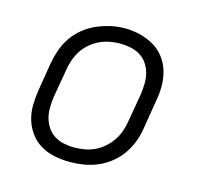

<svg xmlns="http://www.w3.org/2000/svg" viewBox="-85 -634 771 735"><g transform="rotate(15 300.0 -266.5)"><path d="M251 8Q220 8 190.5 2Q161 -4 136 -18.5Q111 -33 93.5 -56.5Q76 -80 67.5 -108Q59 -136 59.5 -166.5Q60 -197 65 -228L83 -338Q88 -366 97.5 -393Q107 -420 123.5 -444Q140 -468 163.5 -487Q187 -506 214 -517.5Q241 -529 268.5 -535Q296 -541 324 -541Q355 -541 384.5 -533.5Q414 -526 439 -511.5Q464 -497 481.5 -474Q499 -451 507.5 -422.5Q516 -394 516 -363.5Q516 -333 510 -302L492 -192Q488 -164 478 -137Q468 -110 451.5 -86Q435 -62 411.5 -43Q388 -24 361 -12.5Q334 -1 306 3.5Q278 8 251 8ZM252 -50Q273 -50 293.5 -53.5Q314 -57 333.5 -66Q353 -75 370 -90Q387 -105 399 -123Q411 -141 418 -161Q425 -181 428 -202L447 -312Q450 -333 450.5 -354.5Q451 -376 446 -396Q441 -416 429.5 -433Q418 -450 401 -460.5Q384 -471 363 -475.5Q342 -480 321 -480Q300 -480 279.5 -476Q259 -472 240 -463Q221 -454 204 -439.5Q187 -425 175.5 -407Q164 -389 157 -369Q150 -349 147 -328L128 -218Q125 -197 124.5 -175.5Q124 -154 129 -134.5Q134 -115 145 -98Q156 -81 173 -70Q190 -59 210.5 -54.5Q231 -50 252 -50Z"/></g></svg>

Font: Iosevka Curly Light Extended
Style: Italic
Weight: 300
Width: 7
Italic angle: -9°
Monospace: yes
Designer: Belleve Invis
Foundry: Belleve Invis
Version: Version 11.1.0; ttfautohint (v1.8.3)